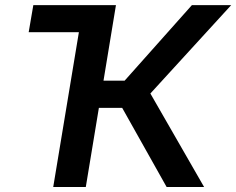

<svg xmlns="http://www.w3.org/2000/svg" viewBox="-20 -748 945 768"><path d="M376 -727.5 357.9 -619.1H94.7L113.3 -727.5ZM192.9 0 313.5 -727.5H443.8L394 -425.3H478.5L747.6 -727.5H904.8L581.5 -374L796.4 0H646.5L468.8 -316.4H375.5L323.2 0Z"/></svg>

Font: Inter 18pt SemiBold
Style: Italic
Weight: 600
Italic angle: -9.3988°
Designer: Rasmus Andersson
Foundry: rsms
Version: Version 4.001;git-66647c0bb